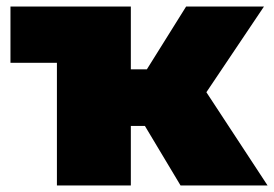

<svg xmlns="http://www.w3.org/2000/svg" viewBox="-20 -567 838 587"><path d="M423 -182H380V0H154V-375H12V-547H380V-355H429L549 -547H787L611 -285L798 0H532Z"/></svg>

Font: CMG Sans Black
Style: Regular
Weight: 900
Designer: Julieta Ulanovsky
Foundry: Julieta Ulanovsky
Version: Version 7.200